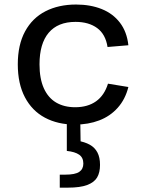

<svg xmlns="http://www.w3.org/2000/svg" viewBox="-20 -546 660 860"><path d="M315.8 12Q239.2 12 181.4 -18.8Q123.7 -49.5 91.7 -110.2Q59.7 -170.8 59.7 -257.8Q59.7 -345.3 92.3 -405.4Q125 -465.5 183.8 -495.6Q242.7 -525.7 320.8 -525.7Q384.8 -525.7 435.4 -505.5Q486 -485.3 517.2 -444.4Q548.5 -403.5 555 -343.3L461.7 -335.5Q452.8 -392.7 415.2 -420.3Q377.5 -448 318.3 -448Q239.2 -448 198.1 -399.3Q157 -350.7 157 -257.8Q157 -194 176.2 -151Q195.5 -108 231.3 -86.8Q267.2 -65.7 316.7 -65.7Q372.8 -65.7 410.2 -92.2Q447.5 -118.8 463.7 -171.2L555 -156.3Q541.2 -101 507.2 -63.2Q473.3 -25.3 424.4 -6.7Q375.5 12 315.8 12ZM428 192.7Q428 226.7 415 248.8Q402 270.8 370.5 282.7Q339 294.5 284.7 294.5H247.7V236.3H272.2Q316.7 236.3 335 223.8Q353.3 211.3 353.3 186.7Q353.3 160 334.6 146.9Q315.8 133.8 279.3 130V-24H339.3L341.3 110L325.8 84Q359.8 89.7 382.2 102.2Q404.7 114.7 416.3 136.8Q428 158.8 428 192.7Z"/></svg>

Font: Monaspace Neon Var
Style: Regular
Weight: 400
Designer: Riley Cran and the Lettermatic Team
Version: Version 1.000 (Monaspace Neon Var)